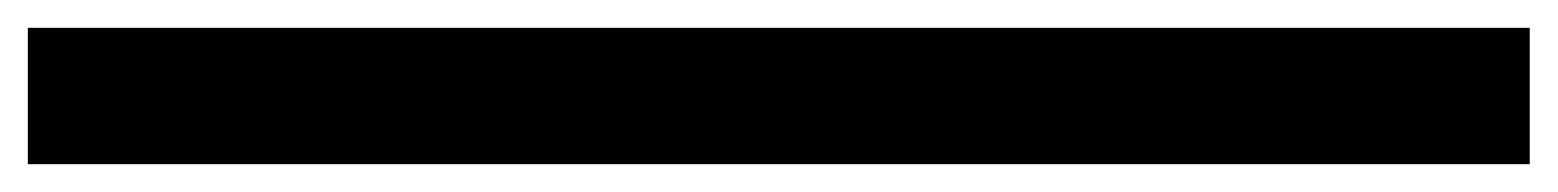

<svg xmlns="http://www.w3.org/2000/svg" viewBox="-24 30 1120 138"><path d="M-4 148V50H1075.5V148Z"/></svg>

Font: Trispace Expanded Medium
Style: Regular
Weight: 500
Width: 7
Designer: Tyler Finck
Foundry: Etcetera Type Company
Version: Version 1.210; ttfautohint (v1.8.3)